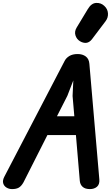

<svg xmlns="http://www.w3.org/2000/svg" viewBox="-41 -1300 762 1320"><path d="M42 0Q20.5 0 3.2 -10.8Q-14 -21.5 -19.2 -40.5Q-24.5 -59.5 -11 -85.5L403 -880.5Q413 -901 435.5 -914.8Q458 -928.5 493 -928.5Q526.5 -928.5 548.8 -911.8Q571 -895 573.5 -861L642 -66Q644.5 -32.5 625.8 -16.2Q607 0 577 0Q544 0 526.8 -15.8Q509.5 -31.5 507.5 -58L481 -371.5H285L120.5 -46.5Q106 -20.5 88.5 -10.2Q71 0 42 0ZM350.5 -500.5H470L458 -640L463 -747L422 -641ZM509 -1016.5Q486 -1030.5 477.8 -1056.8Q469.5 -1083 486 -1110.5L563 -1238Q587 -1278 619.8 -1279.8Q652.5 -1281.5 675.5 -1260Q699 -1239 701.2 -1209Q703.5 -1179 685 -1154.5L592.5 -1032Q574 -1007.5 552.2 -1005.5Q530.5 -1003.5 509 -1016.5Z"/></svg>

Font: Edu AU VIC WA NT Hand
Style: Bold
Weight: 700
Version: Version 1.001